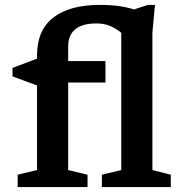

<svg xmlns="http://www.w3.org/2000/svg" viewBox="-20 -763 751 783"><path d="M258 -69.5 337 -50.5V0H52V-50.5L131 -69.5V-414.5L31 -451.5V-486L131 -524V-536.5Q131 -640 197.5 -691.5Q264 -743 387.5 -743Q432 -743 465.2 -738.2Q498.5 -733.5 526.5 -724.5L583 -743H612L601.5 -630.5V-69.5L676.5 -50.5V0H395.5V-50.5L474.5 -69.5V-629Q455 -646 430 -656.8Q405 -667.5 374 -667.5Q258 -667.5 258 -572.5V-514H410V-426.5H258Z"/></svg>

Font: Newsreader Caption Medium
Style: Regular
Weight: 500
Designer: Hugues Gentile
Foundry: Production Type
Version: Version 1.001